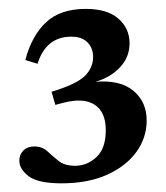

<svg xmlns="http://www.w3.org/2000/svg" viewBox="-20 -700 374 432"><path d="M118.5 -287.5Q65.5 -287.5 44.5 -303.5Q23.5 -319.5 23.5 -338.5Q23.5 -352.5 32.8 -361.5Q42 -370.5 57 -370.5Q75 -370.5 86.8 -359.5Q98.5 -348.5 112 -337.8Q125.5 -327 149 -327Q176 -327 197 -346.5Q218 -366 218 -407Q218 -448 193.2 -464.2Q168.5 -480.5 123.5 -469L104.5 -464L96 -493.5Q152 -510.5 170.8 -529Q189.5 -547.5 189.5 -572Q189.5 -591.5 177 -604.5Q164.5 -617.5 140.5 -617.5Q83.5 -617.5 64.5 -556.5L37 -565Q51.5 -620 83.8 -650Q116 -680 173 -680Q221.5 -680 246.5 -658Q271.5 -636 271.5 -602.5Q271.5 -571.5 250.2 -548.8Q229 -526 195 -516Q251 -520.5 280.5 -495.5Q310 -470.5 310 -429Q310 -390 286.8 -358Q263.5 -326 220.8 -306.8Q178 -287.5 118.5 -287.5Z"/></svg>

Font: Newsreader Text SemiBold
Style: Regular
Weight: 600
Designer: Hugues Gentile
Foundry: Production Type
Version: Version 1.001